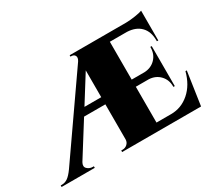

<svg xmlns="http://www.w3.org/2000/svg" viewBox="-151 -830 1155 1045"><g transform="rotate(-30 427.0 -307.5)"><path d="M868.2 -209H876.5L845.7 0H349.6V-9.8H357.9Q375.5 -9.8 387.7 -21.2Q399.9 -32.7 400.4 -49.8V-270.5H266.6L134.8 -60.5Q122.1 -37.6 136.2 -23.7Q150.4 -9.8 170.4 -9.8H177.7V0H-30.8V-9.8H-22.9Q-3.4 -9.8 13.7 -21.7Q30.8 -33.7 51.8 -63L388.7 -546.9Q400.4 -565.4 394 -577.9Q387.7 -590.3 370.1 -590.3H365.7V-599.1H721.2Q748 -599.6 779.5 -604.5Q811 -609.4 823.7 -614.7V-427.2L814.9 -427.7V-433.6Q814.9 -488.3 784.7 -519.5Q754.4 -550.8 699.2 -553.2H591.8V-315.4H672.4Q714.8 -317.4 741.7 -345.5Q768.6 -373.5 768.6 -416V-418.9H777.3V-167.5H768.6V-170.4Q768.6 -212.4 742.2 -240.2Q715.8 -268.1 673.8 -270.5H591.8V-45.4H683.6Q748 -45.4 798.1 -88.9Q848.1 -132.3 868.2 -209ZM294.9 -315.4H400.4V-483.9Z"/></g></svg>

Font: Cinzel Black
Style: Regular
Weight: 900
Designer: Natanael Gama
Version: Version 1.001;PS 001.001;hotconv 1.0.56;makeotf.lib2.0.21325